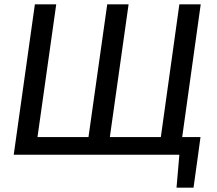

<svg xmlns="http://www.w3.org/2000/svg" viewBox="-20 -710 998 881"><path d="M816 -81H900L889 0L868 151H790L803 0H43L140 -690H238L152 -81H386L472 -690H570L484 -81H718L803 -690H901Z"/></svg>

Font: Exo 2.0 Medium
Style: Italic
Weight: 500
Italic angle: -8°
Designer: Natanael Gama
Version: Version 1.001;PS 001.001;hotconv 1.0.70;makeotf.lib2.5.58329